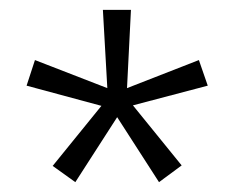

<svg xmlns="http://www.w3.org/2000/svg" viewBox="-20 -756 476 390"><path d="M250 -542 349 -420 303 -386 218 -518 133 -386 87 -419 186 -541 34 -582 51 -634 198 -577 189 -736H246L238 -577L384 -634L402 -582Z"/></svg>

Font: Statis Sans Light
Style: Regular
Weight: 300
Designer: bBox Type GmbH
Foundry: bBox Type GmbH
Version: Version 1.000